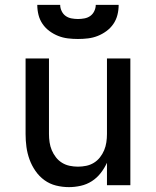

<svg xmlns="http://www.w3.org/2000/svg" viewBox="-20 -760 640 788"><path d="M263 8Q236 8 210 1.5Q184 -5 162.5 -20.5Q141 -36 125.5 -58.5Q110 -81 101 -106Q92 -131 88.5 -157Q85 -183 85 -210V-520H181V-210Q181 -193 183.5 -176Q186 -159 192.5 -143.5Q199 -128 209.5 -114.5Q220 -101 234.5 -92Q249 -83 266 -79.5Q283 -76 300 -76Q317 -76 334 -79.5Q351 -83 365.5 -92Q380 -101 390.5 -114.5Q401 -128 407.5 -143.5Q414 -159 416.5 -176Q419 -193 419 -210V-520H515V0H419V-92Q409 -70 393.5 -50Q378 -30 357 -16.5Q336 -3 311.5 2.5Q287 8 263 8ZM300 -600Q279 -600 258.5 -602.5Q238 -605 219 -612.5Q200 -620 183 -632.5Q166 -645 154.5 -662Q143 -679 138 -699Q133 -719 133 -740H227Q227 -727 233 -714.5Q239 -702 249.5 -694.5Q260 -687 273.5 -684.5Q287 -682 300 -682Q313 -682 326.5 -684.5Q340 -687 350.5 -694.5Q361 -702 367 -714.5Q373 -727 373 -740H467Q467 -719 462 -699Q457 -679 445.5 -662Q434 -645 417 -632.5Q400 -620 381 -612.5Q362 -605 341.5 -602.5Q321 -600 300 -600Z"/></svg>

Font: Zed Mono Medium Extended
Style: Regular
Weight: 500
Width: 7
Monospace: yes
Designer: Belleve Invis
Foundry: Belleve Invis
Version: Version 1.0.0; ttfautohint (v1.8.4)